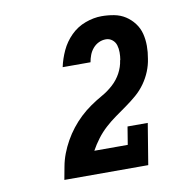

<svg xmlns="http://www.w3.org/2000/svg" viewBox="-65 -906 629 645"><g transform="rotate(-10 250.0 -583.0)"><path d="M104 -323V-324Q108 -345 112 -367Q116 -389 124 -410Q132 -431 143.5 -451.5Q155 -472 169.5 -490.5Q184 -509 201 -525Q218 -541 237.5 -554.5Q257 -568 277.5 -579.5Q298 -591 315.5 -607Q333 -623 344 -643.5Q355 -664 358 -686L359 -688Q361 -700 361 -713Q361 -726 357.5 -737.5Q354 -749 344.5 -756.5Q335 -764 323 -764Q310 -764 298.5 -758.5Q287 -753 278.5 -743Q270 -733 265.5 -721Q261 -709 259 -697H164Q170 -725 182.5 -752Q195 -779 216.5 -800.5Q238 -822 266.5 -832.5Q295 -843 322 -843Q344 -843 365 -839Q386 -835 403 -824Q420 -813 432.5 -796.5Q445 -780 450 -760Q455 -740 455 -718.5Q455 -697 451 -675Q448 -654 439.5 -633Q431 -612 417.5 -593Q404 -574 386.5 -559Q369 -544 350 -530.5Q331 -517 312 -503.5Q293 -490 276 -474.5Q259 -459 245 -440.5Q231 -422 220 -402H334L344 -463H413L390 -323Z"/></g></svg>

Font: Iosevka Curly Slab Heavy
Style: Italic
Weight: 900
Italic angle: -9°
Monospace: yes
Designer: Belleve Invis
Foundry: Belleve Invis
Version: Version 22.1.2; ttfautohint (v1.8.4)